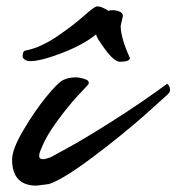

<svg xmlns="http://www.w3.org/2000/svg" viewBox="-20 -565 554 603"><path d="M115 -65Q103 -65 103 -75Q103 -85 111 -101Q124 -136 159.5 -184.5Q195 -233 224 -264L252 -294Q259 -301 259 -304Q259 -310 253 -314Q234 -322 218 -322Q196 -322 179 -314Q162 -306 125 -260.5Q88 -215 53 -155.5Q18 -96 18 -64Q18 18 95 18L134 13Q179 -2 272 -72Q365 -142 435 -204L505 -267Q514 -275 514 -282Q514 -295 505 -302Q425 -243 333.5 -185Q242 -127 190 -99L139 -71Q122 -65 115 -65ZM359 -484Q359 -446 388 -383Q387 -371 357 -371Q339 -371 310.5 -409.5Q282 -448 282 -457Q241 -424 174.5 -398.5Q108 -373 75 -373Q64 -373 57.5 -378Q51 -383 51 -388Q51 -407 64 -407Q110 -417 160.5 -451.5Q211 -486 244 -515.5Q277 -545 284.5 -545Q292 -545 300 -542Q319 -534 319 -531Q325 -533 337 -533Q366 -530 366 -515Z"/></svg>

Font: Mr Dafoe
Style: Regular
Weight: 400
Designer: Alejandro Paul
Foundry: Alejandro Paul
Version: Version 1.000